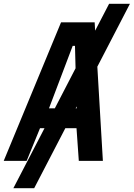

<svg xmlns="http://www.w3.org/2000/svg" viewBox="-28 -842 700 1005"><path d="M291.5 -725H467.5L470 -681.5L543 -822H652L481.5 -493L510.5 0H384.5L372.5 -171H314L151 143H42L205 -171H181.5L111.5 0H-8.5ZM259 -275 367.5 -484.5 364.5 -602H352.5L228.5 -275ZM373.5 -275 373 -285 368 -275Z"/></svg>

Font: JuliaMono
Style: Bold Italic
Weight: 700
Italic angle: -9°
Monospace: yes
Designer: cormullion
Foundry: corm
Version: Version 0.057; ttfautohint (v1.8.4)